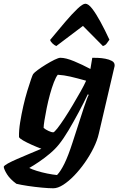

<svg xmlns="http://www.w3.org/2000/svg" viewBox="-86 -810 641 1030"><path d="M200 200Q176 200 138.5 196.5Q101 193 64 187.5Q27 182 2 176Q-32 151 -48 125.5Q-64 100 -66 85Q-64 78 -44 67Q-24 56 6 43Q36 30 70.5 15.5Q105 1 136 -12Q112 -21 85 -33Q58 -45 38 -56.5Q18 -68 16 -75Q15 -110 22 -153.5Q29 -197 39 -241Q49 -285 60.5 -322.5Q72 -360 80.5 -384.5Q89 -409 92 -413Q98 -421 117 -435Q136 -449 160.5 -464Q185 -479 206.5 -489.5Q228 -500 238 -500Q267 -500 311.5 -481.5Q356 -463 399 -440L409 -500Q419 -500 438.5 -499.5Q458 -499 479 -495Q500 -491 514.5 -483Q529 -475 529 -460Q529 -457 528.5 -454Q528 -451 527 -448L444 -93Q436 -57 416 -16.5Q396 24 369 62.5Q342 101 312 132Q282 163 253 181.5Q224 200 200 200ZM199 -100Q205 -100 221.5 -121Q238 -142 260 -175.5Q282 -209 304.5 -247Q327 -285 346.5 -319.5Q366 -354 376 -377Q326 -391 291.5 -399Q257 -407 224 -409Q214 -397 203 -368.5Q192 -340 182 -303.5Q172 -267 164.5 -230Q157 -193 152.5 -164.5Q148 -136 148 -124Q158 -115 174.5 -107.5Q191 -100 199 -100ZM220 129Q240 108 260 67Q280 26 303 -45L364 -233Q373 -259 379.5 -277Q386 -295 390 -301L385 -304Q363 -258 336 -207.5Q309 -157 282 -111.5Q255 -66 230 -35Q210 -10 181.5 14Q153 38 123.5 58Q94 78 71 91Q84 98 111 106.5Q138 115 168 121Q198 127 220 129ZM216 -563Q206 -567 195.5 -577Q185 -587 183 -596Q226 -648 263.5 -692Q301 -736 329.5 -763Q358 -790 372 -790Q388 -790 408.5 -763.5Q429 -737 453 -693Q477 -649 501 -597Q494 -588 487 -577.5Q480 -567 466 -563L359 -671Z"/></svg>

Font: Texturina Black
Style: Italic
Weight: 900
Italic angle: -11°
Designer: Guillermo Torres Carreño
Foundry: Omnibus-Type
Version: Version 1.002; ttfautohint (v1.8.3)